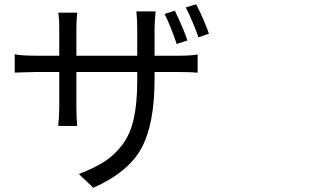

<svg xmlns="http://www.w3.org/2000/svg" viewBox="-20 -813 1540 897"><path d="M855.5 -624 805.7 -607.4Q778.3 -688.5 749 -748L796.9 -762.7Q839.8 -673.8 855.5 -624ZM702.1 -552.7H810.5Q876 -552.7 903.3 -558.6V-473.6Q871.1 -476.6 811.5 -476.6H702.1V-442.4Q702.1 -236.3 642.1 -123Q582 -9.8 416 64.5L348.6 0Q421.9 -28.3 468.8 -58.6Q515.6 -88.9 552.2 -137.7Q588.9 -186.5 605 -258.8Q621.1 -331.1 621.1 -434.6V-476.6H336.9V-315.4Q336.9 -259.8 340.8 -224.6H252Q256.8 -268.6 256.8 -315.4V-476.6H149.4Q123 -476.6 86.4 -475.1Q49.8 -473.6 48.8 -473.6V-559.6Q80.1 -552.7 149.4 -552.7H256.8V-680.7Q256.8 -732.4 252 -753.9H340.8Q336.9 -718.8 336.9 -681.6V-552.7H621.1V-677.7Q621.1 -720.7 617.2 -759.8H707Q702.1 -710.9 702.1 -677.7ZM847.7 -778.3 896.5 -793Q935.5 -716.8 956.1 -655.3L907.2 -638.7Q877.9 -720.7 847.7 -778.3Z"/></svg>

Font: Bpmf Zihi Sans Regular
Style: Regular
Weight: 400
Foundry: But Ko
Version: Version 1.320